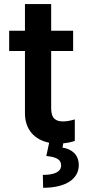

<svg xmlns="http://www.w3.org/2000/svg" viewBox="-20 -696 420 941"><path d="M338.4 -545.5H230.8V-676.1H102.3V-545.5H24.9V-446H102.3V-142.8C101.6 -59.3 150.9 -10.7 220.9 3.6L207 68.5C257.5 73.9 280.2 85.9 279.5 116.1C278.8 147.4 244.3 161.2 190 161.2L191.4 224.4C303.6 224.4 366.5 180 366.1 112.9C366.1 61.1 330.6 34.1 286.2 27.3L290.1 6.4C317.1 3.9 335.2 -1.4 346.6 -5.3V-110.8C325.6 -104.4 305 -100.9 289.1 -100.9C256.7 -100.9 230.8 -112.2 230.8 -164.1V-446H338.4Z"/></svg>

Font: Margiela Sans Semi Bold
Style: Regular
Weight: 600
Designer: Stefan Endress, Andreas Faust
Version: Version 1.100;FEAKit 1.0